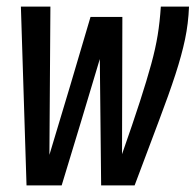

<svg xmlns="http://www.w3.org/2000/svg" viewBox="-20 -559 590 579"><path d="M386 0H285L281 -381Q253 -287 224 -191Q195 -95 166 0H60L43 -539H132L129 -92Q161 -197 191.5 -300Q222 -403 253 -508H349L348 -94Q381 -188 402 -253Q423 -318 436 -365.5Q449 -413 455.5 -453Q462 -493 465 -539H550Q548 -488 538 -440.5Q528 -393 509 -334.5Q490 -276 459.5 -195.5Q429 -115 386 0Z"/></svg>

Font: Georama Condensed Medium
Style: Italic
Weight: 500
Width: 3
Italic angle: -9°
Designer: Jean-Baptiste Levee
Foundry: Production Type
Version: Version 1.000